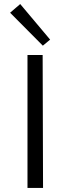

<svg xmlns="http://www.w3.org/2000/svg" viewBox="-20 -930 350 950"><path d="M192 -704 30 -867 80 -910 228 -734ZM116 0V-658H191L193 0Z"/></svg>

Font: EauTestInfant
Style: Regular
Weight: 400
Designer: Christian Thalmann (Catharsis Fonts)
Version: Version 0.001;PS 000.001;hotconv 1.0.88;makeotf.lib2.5.64775